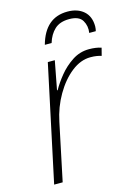

<svg xmlns="http://www.w3.org/2000/svg" viewBox="-111 -785 611 848"><g transform="rotate(-15 194.0 -361.5)"><path d="M29 0 142 -530H174L149 -399H152Q168 -428 194 -460Q220 -492 255 -515Q290 -538 332 -538Q364 -538 388 -530L379 -495Q369 -498 357 -500Q345 -502 329 -502Q284 -502 242 -469Q200 -436 168 -381Q136 -326 123 -262L68 0ZM149 -607Q181 -723 283 -723Q329 -723 357 -698.5Q385 -674 385 -628Q385 -622 384 -616.5Q383 -611 382 -607H352Q357 -638 342 -663.5Q327 -689 282 -689Q239 -689 215 -666.5Q191 -644 180 -607Z"/></g></svg>

Font: Noto Sans Disp ExtLt
Style: Italic
Weight: 200
Italic angle: -12°
Designer: Monotype Design Team
Foundry: Monotype Imaging Inc.
Version: Version 2.000;GOOG;noto-source:20170915:90ef993387c0